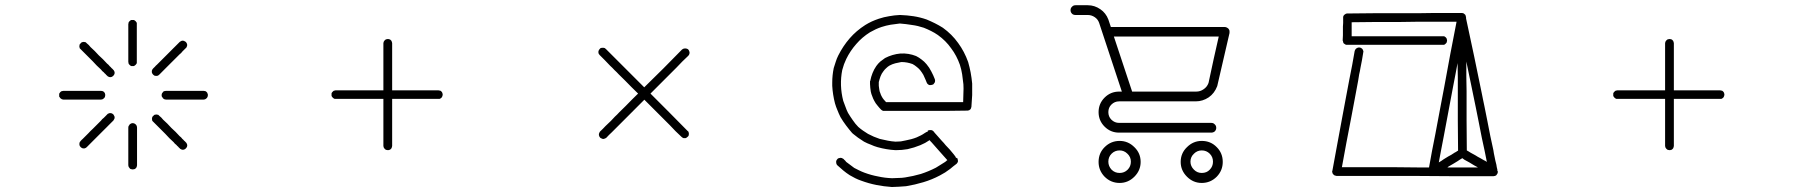

<svg xmlns="http://www.w3.org/2000/svg" viewBox="-20 -869 7040 749"><path d="M480.5 -371.1Q480.5 -374 481.4 -377Q482.4 -378.9 484.4 -380.9Q485.4 -383.8 487.3 -384.8Q490.2 -386.7 492.2 -387.7Q495.1 -388.7 498 -388.7Q500 -388.7 502.9 -387.7Q505.9 -386.7 507.8 -384.8Q509.8 -383.8 511.7 -380.9Q512.7 -378.9 513.7 -377Q514.6 -374 514.6 -371.1Q514.6 -366.2 514.6 -361.3Q514.6 -357.4 514.6 -352.5Q514.6 -348.6 514.6 -344.7Q514.6 -340.8 514.6 -336.9Q514.6 -325.2 514.6 -314.5Q514.6 -302.7 514.6 -291Q514.6 -274.4 514.6 -257.8Q514.6 -241.2 514.6 -224.6Q514.6 -222.7 513.7 -219.7Q512.7 -216.8 511.7 -214.8Q509.8 -212.9 507.8 -210.9Q505.9 -209 502.9 -209Q500 -208 498 -208Q495.1 -208 492.2 -209Q490.2 -209 487.3 -210.9Q485.4 -212.9 484.4 -214.8Q482.4 -216.8 481.4 -219.7Q480.5 -222.7 480.5 -224.6Q480.5 -230.5 480.5 -235.4Q480.5 -240.2 480.5 -246.1Q480.5 -256.8 480.5 -268.6Q480.5 -280.3 480.5 -291Q480.5 -302.7 480.5 -314.5Q480.5 -325.2 480.5 -336.9Q480.5 -340.8 480.5 -344.7Q480.5 -348.6 480.5 -352.5Q480.5 -357.4 480.5 -361.3Q480.5 -366.2 480.5 -371.1ZM480.5 -774.4Q480.5 -777.3 481.4 -779.3Q481.4 -782.2 483.4 -784.2Q485.4 -786.1 487.3 -788.1Q489.3 -790 492.2 -791Q494.1 -791 497.1 -791Q500 -791 502 -791Q504.9 -790 506.8 -788.1Q509.8 -786.1 510.7 -784.2Q512.7 -782.2 513.7 -779.3Q513.7 -777.3 513.7 -774.4Q513.7 -769.5 513.7 -764.6Q513.7 -759.8 513.7 -755.9Q513.7 -752 513.7 -748Q513.7 -744.1 513.7 -740.2Q513.7 -728.5 513.7 -717.8Q513.7 -706.1 513.7 -694.3Q513.7 -677.7 513.7 -661.1Q513.7 -644.5 513.7 -627.9Q513.7 -625 513.7 -623Q512.7 -620.1 510.7 -618.2Q509.8 -616.2 506.8 -614.3Q504.9 -612.3 502 -611.3Q500 -611.3 497.1 -611.3Q494.1 -611.3 492.2 -611.3Q489.3 -612.3 487.3 -614.3Q485.4 -616.2 483.4 -618.2Q481.4 -620.1 481.4 -623Q480.5 -625 480.5 -627.9Q480.5 -632.8 480.5 -638.7Q480.5 -643.6 480.5 -648.4Q480.5 -660.2 480.5 -671.9Q480.5 -683.6 480.5 -694.3Q480.5 -706.1 480.5 -717.8Q480.5 -728.5 480.5 -740.2Q480.5 -744.1 480.5 -748Q480.5 -752 480.5 -755.9Q480.5 -759.8 480.5 -764.6Q480.5 -769.5 480.5 -774.4ZM627.9 -480.5Q625 -480.5 622.1 -481.4Q620.1 -482.4 617.2 -484.4Q615.2 -485.4 614.3 -488.3Q612.3 -490.2 611.3 -492.2Q610.4 -495.1 610.4 -498Q610.4 -501 611.3 -502.9Q612.3 -505.9 614.3 -507.8Q615.2 -509.8 617.2 -511.7Q620.1 -513.7 622.1 -513.7Q625 -514.6 627.9 -514.6Q631.8 -514.6 636.7 -514.6Q641.6 -514.6 646.5 -514.6Q650.4 -514.6 654.3 -514.6Q658.2 -514.6 662.1 -514.6Q672.9 -514.6 684.6 -514.6Q696.3 -514.6 707 -514.6Q723.6 -514.6 740.2 -514.6Q757.8 -514.6 774.4 -514.6Q776.4 -514.6 779.3 -513.7Q782.2 -513.7 784.2 -511.7Q786.1 -509.8 788.1 -507.8Q789.1 -505.9 790 -502.9Q791 -501 791 -498Q791 -495.1 790 -492.2Q789.1 -490.2 788.1 -488.3Q786.1 -485.4 784.2 -484.4Q782.2 -482.4 779.3 -481.4Q776.4 -480.5 774.4 -480.5Q768.6 -480.5 763.7 -480.5Q758.8 -480.5 752.9 -480.5Q741.2 -480.5 730.5 -480.5Q718.8 -480.5 707 -480.5Q696.3 -480.5 684.6 -480.5Q672.9 -480.5 662.1 -480.5Q658.2 -480.5 654.3 -480.5Q650.4 -480.5 646.5 -480.5Q641.6 -480.5 636.7 -480.5Q631.8 -480.5 627.9 -480.5ZM374 -514.6Q377 -514.6 378.9 -513.7Q381.8 -513.7 383.8 -511.7Q385.7 -509.8 387.7 -507.8Q389.6 -505.9 389.6 -502.9Q390.6 -501 390.6 -498Q390.6 -495.1 389.6 -492.2Q389.6 -490.2 387.7 -488.3Q385.7 -485.4 383.8 -484.4Q381.8 -482.4 378.9 -481.4Q377 -480.5 374 -480.5Q369.1 -480.5 364.3 -480.5Q359.4 -480.5 354.5 -480.5Q351.6 -480.5 347.7 -480.5Q343.8 -480.5 339.8 -480.5Q328.1 -480.5 317.4 -480.5Q305.7 -480.5 293.9 -480.5Q277.3 -480.5 260.7 -480.5Q244.1 -480.5 227.5 -480.5Q224.6 -480.5 222.7 -481.4Q219.7 -482.4 217.8 -484.4Q214.8 -485.4 213.9 -488.3Q211.9 -490.2 210.9 -492.2Q210.9 -495.1 210.9 -498Q210.9 -501 210.9 -502.9Q211.9 -505.9 213.9 -507.8Q214.8 -509.8 217.8 -511.7Q219.7 -513.7 222.7 -513.7Q224.6 -514.6 227.5 -514.6Q232.4 -514.6 238.3 -514.6Q243.2 -514.6 248 -514.6Q259.8 -514.6 271.5 -514.6Q282.2 -514.6 293.9 -514.6Q305.7 -514.6 317.4 -514.6Q328.1 -514.6 339.8 -514.6Q343.8 -514.6 347.7 -514.6Q351.6 -514.6 354.5 -514.6Q359.4 -514.6 364.3 -514.6Q369.1 -514.6 374 -514.6ZM680.7 -705.1Q682.6 -707 685.5 -708Q687.5 -710 690.4 -710Q692.4 -710.9 695.3 -710Q698.2 -710 700.2 -708Q703.1 -707 705.1 -705.1Q707 -703.1 708 -701.2Q709 -698.2 710 -696.3Q710 -693.4 710 -690.4Q709 -688.5 708 -685.5Q707 -682.6 705.1 -681.6Q701.2 -677.7 698.2 -674.8Q694.3 -670.9 691.4 -668Q688.5 -665 686.5 -662.1Q683.6 -660.2 680.7 -657.2Q672.9 -649.4 664.1 -640.6Q656.2 -632.8 648.4 -625Q636.7 -613.3 625 -601.6Q613.3 -589.8 601.6 -578.1Q599.6 -576.2 596.7 -574.2Q594.7 -573.2 591.8 -573.2Q588.9 -572.3 586.9 -573.2Q584 -573.2 582 -574.2Q579.1 -576.2 577.1 -578.1Q575.2 -580.1 574.2 -582Q573.2 -584 572.3 -586.9Q572.3 -589.8 572.3 -592.8Q573.2 -594.7 574.2 -597.7Q575.2 -599.6 577.1 -601.6Q581.1 -605.5 585 -609.4Q587.9 -613.3 591.8 -616.2Q600.6 -625 608.4 -632.8Q616.2 -640.6 624 -648.4Q632.8 -657.2 640.6 -665Q648.4 -672.9 656.2 -680.7Q659.2 -683.6 662.1 -686.5Q665 -689.5 667 -691.4Q670.9 -695.3 673.8 -698.2Q677.7 -702.1 680.7 -705.1ZM398.4 -422.9Q399.4 -424.8 402.3 -425.8Q405.3 -426.8 407.2 -427.7Q410.2 -427.7 413.1 -427.7Q415 -426.8 418 -425.8Q419.9 -424.8 421.9 -422.9Q423.8 -420.9 424.8 -418Q426.8 -416 426.8 -413.1Q427.7 -410.2 426.8 -408.2Q426.8 -405.3 424.8 -403.3Q423.8 -400.4 421.9 -398.4Q418.9 -395.5 415 -391.6Q412.1 -388.7 408.2 -384.8Q406.2 -382.8 403.3 -379.9Q400.4 -377 397.5 -374Q389.6 -366.2 381.8 -358.4Q374 -350.6 365.2 -341.8Q353.5 -330.1 341.8 -318.4Q330.1 -306.6 318.4 -294.9Q316.4 -293 314.5 -292Q311.5 -291 309.6 -290Q306.6 -290 303.7 -290Q300.8 -291 298.8 -292Q296.9 -293 294.9 -294.9Q293 -296.9 291 -299.8Q290 -301.8 290 -304.7Q289.1 -306.6 290 -309.6Q290 -312.5 291 -314.5Q293 -317.4 294.9 -319.3Q297.9 -323.2 301.8 -326.2Q305.7 -330.1 309.6 -334Q317.4 -341.8 325.2 -349.6Q333 -358.4 341.8 -366.2Q349.6 -374 357.4 -381.8Q366.2 -390.6 374 -398.4Q377 -401.4 378.9 -404.3Q381.8 -406.2 384.8 -409.2Q387.7 -412.1 391.6 -416Q394.5 -418.9 398.4 -422.9ZM705.1 -313.5Q707 -312.5 708 -309.6Q710 -306.6 710 -304.7Q710.9 -301.8 710 -298.8Q710 -296.9 708 -293.9Q707 -292 705.1 -290Q703.1 -288.1 701.2 -287.1Q698.2 -285.2 696.3 -285.2Q693.4 -284.2 690.4 -285.2Q688.5 -285.2 685.5 -287.1Q682.6 -288.1 681.6 -290Q677.7 -293 674.8 -296.9Q670.9 -299.8 668 -303.7Q665 -305.7 662.1 -308.6Q660.2 -311.5 657.2 -314.5Q649.4 -322.3 640.6 -330.1Q632.8 -337.9 625 -346.7Q613.3 -358.4 601.6 -370.1Q589.8 -381.8 578.1 -393.6Q576.2 -395.5 574.2 -397.5Q573.2 -400.4 573.2 -402.3Q572.3 -405.3 573.2 -408.2Q573.2 -411.1 574.2 -413.1Q576.2 -415 578.1 -417Q580.1 -418.9 582 -420.9Q584 -421.9 586.9 -421.9Q589.8 -422.9 592.8 -421.9Q594.7 -421.9 597.7 -420.9Q599.6 -418.9 601.6 -417Q605.5 -414.1 609.4 -410.2Q613.3 -406.2 616.2 -402.3Q625 -394.5 632.8 -386.7Q640.6 -378.9 648.4 -370.1Q657.2 -362.3 665 -354.5Q672.9 -345.7 680.7 -337.9Q683.6 -335 686.5 -333Q689.5 -330.1 691.4 -327.1Q695.3 -324.2 698.2 -320.3Q702.1 -317.4 705.1 -313.5ZM421.9 -596.7Q423.8 -595.7 424.8 -592.8Q426.8 -589.8 426.8 -587.9Q427.7 -585 426.8 -582Q426.8 -580.1 424.8 -577.1Q423.8 -575.2 421.9 -573.2Q419.9 -571.3 418 -570.3Q415 -568.4 413.1 -568.4Q410.2 -567.4 407.2 -568.4Q405.3 -568.4 402.3 -570.3Q399.4 -571.3 398.4 -573.2Q394.5 -576.2 391.6 -580.1Q387.7 -583 384.8 -586.9Q381.8 -588.9 378.9 -591.8Q377 -594.7 374 -597.7Q366.2 -605.5 357.4 -613.3Q349.6 -621.1 341.8 -629.9Q330.1 -641.6 318.4 -653.3Q306.6 -665 294.9 -676.8Q293 -678.7 291 -680.7Q290 -683.6 290 -685.5Q289.1 -688.5 290 -691.4Q290 -694.3 291 -696.3Q293 -698.2 294.9 -700.2Q296.9 -702.1 298.8 -704.1Q300.8 -705.1 303.7 -705.1Q306.6 -706.1 309.6 -705.1Q311.5 -705.1 314.5 -704.1Q316.4 -702.1 318.4 -700.2Q322.3 -697.3 326.2 -693.4Q330.1 -689.5 333 -685.5Q341.8 -677.7 349.6 -669.9Q357.4 -662.1 365.2 -653.3Q374 -645.5 381.8 -637.7Q389.6 -628.9 397.5 -621.1Q400.4 -618.2 403.3 -616.2Q406.2 -613.3 408.2 -610.4Q412.1 -607.4 415 -603.5Q418.9 -600.6 421.9 -596.7Z M1509.8 -299.8Q1509.8 -297.9 1508.8 -294.9Q1507.8 -292 1506.8 -290Q1504.9 -288.1 1502.9 -286.1Q1501 -284.2 1498 -284.2Q1496.1 -283.2 1493.2 -283.2Q1490.2 -283.2 1487.3 -284.2Q1485.4 -284.2 1483.4 -286.1Q1480.5 -288.1 1479.5 -290Q1477.5 -292 1476.6 -294.9Q1475.6 -297.9 1475.6 -299.8Q1475.6 -312.5 1475.6 -326.2Q1475.6 -338.9 1475.6 -351.6Q1475.6 -362.3 1475.6 -373Q1475.6 -382.8 1475.6 -393.6Q1475.6 -424.8 1475.6 -456.1Q1475.6 -487.3 1475.6 -518.6Q1475.6 -563.5 1475.6 -609.4Q1475.6 -654.3 1475.6 -700.2Q1475.6 -702.1 1476.6 -705.1Q1477.5 -708 1479.5 -710Q1480.5 -711.9 1483.4 -713.9Q1485.4 -715.8 1487.3 -715.8Q1490.2 -716.8 1493.2 -716.8Q1496.1 -716.8 1498 -715.8Q1501 -715.8 1502.9 -713.9Q1504.9 -711.9 1506.8 -710Q1507.8 -708 1508.8 -705.1Q1509.8 -702.1 1509.8 -700.2Q1509.8 -685.5 1509.8 -671.9Q1509.8 -657.2 1509.8 -642.6Q1509.8 -611.3 1509.8 -580.1Q1509.8 -548.8 1509.8 -518.6Q1509.8 -487.3 1509.8 -456.1Q1509.8 -424.8 1509.8 -393.6Q1509.8 -382.8 1509.8 -373Q1509.8 -362.3 1509.8 -351.6Q1509.8 -338.9 1509.8 -326.2Q1509.8 -312.5 1509.8 -299.8ZM1290 -483.4Q1287.1 -483.4 1285.2 -483.4Q1282.2 -484.4 1280.3 -486.3Q1278.3 -487.3 1276.4 -490.2Q1274.4 -492.2 1273.4 -495.1Q1273.4 -497.1 1273.4 -500Q1273.4 -502.9 1273.4 -504.9Q1274.4 -507.8 1276.4 -509.8Q1278.3 -511.7 1280.3 -513.7Q1282.2 -515.6 1285.2 -515.6Q1287.1 -516.6 1290 -516.6Q1302.7 -516.6 1315.4 -516.6Q1329.1 -516.6 1341.8 -516.6Q1352.5 -516.6 1362.3 -516.6Q1373 -516.6 1383.8 -516.6Q1414.1 -516.6 1445.3 -516.6Q1476.6 -516.6 1507.8 -516.6Q1553.7 -516.6 1598.6 -516.6Q1644.5 -516.6 1690.4 -516.6Q1692.4 -516.6 1695.3 -515.6Q1698.2 -515.6 1700.2 -513.7Q1702.1 -511.7 1704.1 -509.8Q1705.1 -507.8 1706.1 -504.9Q1707 -502.9 1707 -500Q1707 -497.1 1706.1 -495.1Q1705.1 -492.2 1704.1 -490.2Q1702.1 -487.3 1700.2 -486.3Q1698.2 -484.4 1695.3 -483.4Q1692.4 -483.4 1690.4 -483.4Q1675.8 -483.4 1661.1 -483.4Q1647.5 -483.4 1632.8 -483.4Q1601.6 -483.4 1570.3 -483.4Q1539.1 -483.4 1507.8 -483.4Q1476.6 -483.4 1445.3 -483.4Q1414.1 -483.4 1383.8 -483.4Q1373 -483.4 1362.3 -483.4Q1352.5 -483.4 1341.8 -483.4Q1329.1 -483.4 1315.4 -483.4Q1302.7 -483.4 1290 -483.4Z M2345.7 -332Q2343.8 -330.1 2340.8 -329.1Q2338.9 -328.1 2335.9 -327.1Q2335 -327.1 2334 -327.1Q2332 -327.1 2331.1 -327.1Q2328.1 -328.1 2326.2 -329.1Q2323.2 -330.1 2321.3 -332Q2319.3 -334 2318.4 -335.9Q2317.4 -338.9 2316.4 -341.8Q2316.4 -343.8 2316.4 -346.7Q2317.4 -349.6 2318.4 -351.6Q2319.3 -354.5 2321.3 -356.4Q2332 -366.2 2341.8 -377Q2352.5 -386.7 2363.3 -397.5Q2371.1 -406.2 2378.9 -414.1Q2387.7 -421.9 2395.5 -430.7Q2420.9 -455.1 2445.3 -480.5Q2470.7 -504.9 2495.1 -530.3Q2532.2 -566.4 2568.4 -602.5Q2604.5 -638.7 2640.6 -675.8Q2642.6 -676.8 2645.5 -678.7Q2647.5 -679.7 2650.4 -679.7Q2652.3 -680.7 2655.3 -679.7Q2658.2 -679.7 2660.2 -678.7Q2663.1 -677.7 2665 -675.8Q2667 -673.8 2668 -670.9Q2668.9 -668.9 2669.9 -666Q2669.9 -664.1 2669.9 -663.1Q2669.9 -662.1 2669.9 -661.1Q2668.9 -658.2 2668 -655.3Q2667 -653.3 2665 -651.4Q2653.3 -639.6 2641.6 -628.9Q2630.9 -617.2 2619.1 -605.5Q2594.7 -581.1 2569.3 -555.7Q2544.9 -531.2 2519.5 -505.9Q2495.1 -481.4 2469.7 -456.1Q2445.3 -431.6 2419.9 -406.2Q2412.1 -398.4 2403.3 -389.6Q2395.5 -381.8 2386.7 -373Q2377 -363.3 2366.2 -352.5Q2355.5 -342.8 2345.7 -332ZM2319.3 -654.3Q2317.4 -656.2 2316.4 -658.2Q2314.5 -661.1 2314.5 -663.1Q2314.5 -664.1 2314.5 -665Q2314.5 -667 2314.5 -668.9Q2315.4 -671.9 2316.4 -673.8Q2317.4 -675.8 2319.3 -677.7Q2321.3 -679.7 2323.2 -681.6Q2326.2 -682.6 2329.1 -682.6Q2330.1 -682.6 2332 -682.6Q2333 -682.6 2334 -682.6Q2336.9 -682.6 2338.9 -681.6Q2341.8 -679.7 2343.8 -677.7Q2353.5 -668 2364.3 -657.2Q2374 -647.5 2384.8 -636.7Q2392.6 -628.9 2401.4 -620.1Q2409.2 -612.3 2418 -603.5Q2442.4 -579.1 2467.8 -553.7Q2492.2 -529.3 2517.6 -503.9Q2553.7 -467.8 2589.8 -431.6Q2626 -395.5 2662.1 -358.4Q2664.1 -357.4 2666 -354.5Q2667 -352.5 2667 -349.6Q2668 -346.7 2667 -343.8Q2667 -341.8 2666 -338.9Q2664.1 -336.9 2662.1 -335Q2660.2 -333 2658.2 -332Q2656.2 -330.1 2653.3 -330.1Q2650.4 -330.1 2647.5 -330.1Q2645.5 -330.1 2642.6 -332Q2640.6 -333 2638.7 -335Q2627 -346.7 2615.2 -357.4Q2604.5 -369.1 2592.8 -380.9Q2568.4 -405.3 2543 -430.7Q2518.6 -455.1 2493.2 -480.5Q2468.8 -504.9 2443.4 -529.3Q2418.9 -554.7 2393.6 -579.1Q2385.7 -587.9 2377 -595.7Q2369.1 -604.5 2360.4 -612.3Q2350.6 -623 2339.8 -633.8Q2330.1 -643.6 2319.3 -654.3Z M3374 -551.8Q3374 -551.8 3374 -551.8Q3374 -552.7 3374 -552.7Q3374 -552.7 3374 -552.7Q3375 -552.7 3375 -552.7Q3375 -552.7 3375 -553.7Q3375 -553.7 3375 -553.7Q3375 -553.7 3375 -553.7Q3375 -553.7 3375 -553.7Q3377.9 -569.3 3383.8 -584Q3389.6 -598.6 3398.4 -611.3Q3405.3 -621.1 3414.1 -628.9Q3422.9 -635.7 3432.6 -642.6Q3460.9 -657.2 3492.2 -660.2Q3524.4 -662.1 3553.7 -650.4Q3565.4 -644.5 3575.2 -636.7Q3585.9 -628.9 3594.7 -618.2Q3605.5 -605.5 3613.3 -589.8Q3621.1 -575.2 3627 -559.6Q3627.9 -556.6 3627.9 -553.7Q3627.9 -551.8 3627 -548.8Q3626 -545.9 3624 -543.9Q3623 -542 3621.1 -540Q3618.2 -539.1 3616.2 -538.1Q3613.3 -537.1 3610.4 -537.1Q3608.4 -537.1 3605.5 -537.1Q3602.5 -538.1 3600.6 -540Q3598.6 -541 3596.7 -543.9Q3595.7 -545.9 3594.7 -547.9Q3593.8 -550.8 3592.8 -552.7Q3591.8 -554.7 3590.8 -557.6Q3586.9 -567.4 3582 -577.1Q3576.2 -586.9 3569.3 -595.7Q3562.5 -603.5 3555.7 -608.4Q3548.8 -614.3 3540 -619.1Q3529.3 -623 3518.6 -625Q3507.8 -627 3496.1 -627Q3484.4 -625 3472.7 -622.1Q3460.9 -619.1 3450.2 -613.3Q3443.4 -609.4 3437.5 -603.5Q3431.6 -598.6 3426.8 -591.8Q3418.9 -582 3415 -571.3Q3411.1 -560.5 3408.2 -548.8Q3408.2 -541 3408.2 -534.2Q3409.2 -526.4 3410.2 -519.5Q3411.1 -511.7 3414.1 -505.9Q3416 -499 3419.9 -492.2Q3422.9 -486.3 3427.7 -480.5Q3431.6 -475.6 3436.5 -470.7Q3451.2 -470.7 3464.8 -470.7Q3479.5 -470.7 3494.1 -470.7Q3519.5 -470.7 3544.9 -470.7Q3571.3 -470.7 3596.7 -470.7Q3631.8 -470.7 3667 -470.7Q3702.1 -470.7 3737.3 -470.7Q3738.3 -488.3 3738.3 -505.9Q3739.3 -523.4 3738.3 -540Q3736.3 -559.6 3733.4 -579.1Q3730.5 -597.7 3724.6 -616.2Q3711.9 -652.3 3690.4 -680.7Q3669.9 -710 3638.7 -732.4Q3626 -741.2 3612.3 -748Q3598.6 -754.9 3584 -760.7Q3560.5 -768.6 3538.1 -771.5Q3514.6 -775.4 3490.2 -777.3Q3471.7 -775.4 3454.1 -772.5Q3436.5 -769.5 3418.9 -763.7Q3407.2 -759.8 3396.5 -754.9Q3384.8 -749 3374 -743.2Q3342.8 -723.6 3320.3 -697.3Q3296.9 -670.9 3281.2 -638.7Q3276.4 -627.9 3272.5 -618.2Q3268.6 -607.4 3265.6 -595.7Q3259.8 -566.4 3260.7 -536.1Q3261.7 -505.9 3269.5 -475.6Q3273.4 -463.9 3278.3 -452.1Q3282.2 -440.4 3288.1 -428.7Q3296.9 -414.1 3306.6 -400.4Q3316.4 -385.7 3328.1 -374Q3336.9 -366.2 3346.7 -359.4Q3356.4 -352.5 3366.2 -346.7Q3377.9 -340.8 3388.7 -335.9Q3400.4 -331.1 3412.1 -327.1Q3427.7 -323.2 3443.4 -320.3Q3458 -317.4 3473.6 -316.4Q3483.4 -316.4 3494.1 -317.4Q3503.9 -319.3 3513.7 -321.3Q3524.4 -323.2 3535.2 -326.2Q3545.9 -329.1 3555.7 -333Q3564.5 -336.9 3572.3 -340.8Q3580.1 -344.7 3586.9 -349.6Q3595.7 -355.5 3598.6 -355.5Q3600.6 -355.5 3598.6 -358.4Q3599.6 -359.4 3601.6 -360.4Q3602.5 -360.4 3604.5 -361.3Q3606.4 -361.3 3607.4 -361.3Q3609.4 -362.3 3610.4 -361.3Q3612.3 -361.3 3614.3 -361.3Q3615.2 -360.4 3617.2 -360.4Q3618.2 -359.4 3619.1 -358.4Q3621.1 -357.4 3622.1 -356.4Q3626 -350.6 3630.9 -345.7Q3635.7 -340.8 3639.6 -335.9Q3647.5 -327.1 3654.3 -319.3Q3662.1 -311.5 3668.9 -302.7Q3676.8 -294.9 3684.6 -286.1Q3691.4 -277.3 3699.2 -268.6Q3709 -256.8 3709 -253.9Q3709 -250 3712.9 -253.9Q3713.9 -252 3714.8 -251Q3715.8 -249 3715.8 -248Q3716.8 -246.1 3716.8 -244.1Q3716.8 -243.2 3716.8 -241.2Q3716.8 -239.3 3716.8 -237.3Q3715.8 -236.3 3714.8 -234.4Q3714.8 -233.4 3712.9 -231.4Q3711.9 -230.5 3710.9 -229.5Q3705.1 -224.6 3698.2 -219.7Q3692.4 -214.8 3686.5 -210Q3676.8 -203.1 3667 -196.3Q3656.2 -190.4 3646.5 -184.6Q3615.2 -168 3582 -158.2Q3549.8 -148.4 3514.6 -142.6Q3501 -141.6 3486.3 -140.6Q3474.6 -139.6 3461.9 -139.6Q3460 -139.6 3458 -139.6Q3427.7 -141.6 3398.4 -147.5Q3369.1 -153.3 3339.8 -164.1Q3328.1 -168 3316.4 -173.8Q3305.7 -179.7 3294.9 -185.5Q3281.2 -194.3 3269.5 -204.1Q3257.8 -213.9 3246.1 -224.6Q3244.1 -226.6 3243.2 -229.5Q3242.2 -231.4 3242.2 -234.4Q3241.2 -237.3 3242.2 -240.2Q3242.2 -242.2 3244.1 -245.1Q3245.1 -247.1 3247.1 -249Q3249 -251 3252 -252Q3253.9 -252.9 3256.8 -252.9Q3259.8 -253.9 3261.7 -252.9Q3264.6 -252.9 3266.6 -251Q3269.5 -250 3271.5 -248Q3273.4 -245.1 3276.4 -243.2Q3278.3 -240.2 3281.2 -237.3Q3289.1 -231.4 3296.9 -225.6Q3304.7 -219.7 3312.5 -213.9Q3322.3 -209 3332 -204.1Q3341.8 -199.2 3352.5 -195.3Q3378.9 -185.5 3405.3 -180.7Q3431.6 -174.8 3460 -173.8Q3472.7 -173.8 3485.4 -174.8Q3498 -174.8 3510.7 -176.8Q3542 -181.6 3572.3 -190.4Q3602.5 -200.2 3630.9 -214.8Q3639.6 -219.7 3648.4 -225.6Q3658.2 -231.4 3667 -237.3Q3669.9 -240.2 3671.9 -241.2Q3672.9 -243.2 3675.8 -244.1Q3667 -253.9 3659.2 -262.7Q3651.4 -271.5 3643.6 -280.3Q3635.7 -289.1 3628.9 -296.9Q3622.1 -304.7 3614.3 -313.5Q3612.3 -315.4 3610.4 -317.4Q3608.4 -320.3 3606.4 -322.3Q3597.7 -316.4 3588.9 -311.5Q3579.1 -306.6 3570.3 -302.7Q3557.6 -297.9 3545.9 -293.9Q3533.2 -290 3520.5 -287.1Q3508.8 -286.1 3498 -284.2Q3486.3 -283.2 3474.6 -283.2Q3474.6 -283.2 3474.6 -283.2Q3474.6 -283.2 3474.6 -283.2Q3474.6 -283.2 3474.6 -283.2Q3474.6 -283.2 3473.6 -283.2Q3473.6 -283.2 3473.6 -283.2Q3473.6 -283.2 3473.6 -283.2Q3473.6 -283.2 3473.6 -283.2Q3473.6 -283.2 3473.6 -283.2Q3455.1 -284.2 3438.5 -287.1Q3420.9 -290 3403.3 -294.9Q3389.6 -298.8 3377 -304.7Q3363.3 -309.6 3350.6 -316.4Q3338.9 -324.2 3327.1 -332Q3316.4 -339.8 3305.7 -348.6Q3305.7 -348.6 3305.7 -348.6Q3305.7 -348.6 3305.7 -348.6Q3305.7 -348.6 3305.7 -348.6Q3305.7 -349.6 3305.7 -349.6Q3305.7 -349.6 3305.7 -349.6Q3305.7 -349.6 3304.7 -349.6Q3304.7 -349.6 3304.7 -349.6Q3304.7 -349.6 3304.7 -349.6Q3292 -364.3 3280.3 -379.9Q3268.6 -395.5 3258.8 -412.1Q3252 -425.8 3247.1 -438.5Q3241.2 -452.1 3237.3 -465.8Q3228.5 -500 3226.6 -534.2Q3226.6 -540 3226.6 -546.9Q3226.6 -575.2 3232.4 -603.5Q3236.3 -616.2 3240.2 -627.9Q3244.1 -640.6 3250 -652.3Q3268.6 -689.5 3294.9 -719.7Q3320.3 -749 3355.5 -771.5Q3368.2 -779.3 3380.9 -785.2Q3393.6 -791 3408.2 -795.9Q3428.7 -802.7 3448.2 -805.7Q3468.8 -809.6 3490.2 -810.5Q3490.2 -810.5 3490.2 -810.5Q3490.2 -810.5 3490.2 -810.5Q3490.2 -810.5 3490.2 -810.5Q3491.2 -810.5 3491.2 -810.5Q3491.2 -810.5 3491.2 -810.5Q3491.2 -810.5 3491.2 -810.5Q3491.2 -810.5 3491.2 -810.5Q3491.2 -810.5 3491.2 -810.5Q3518.6 -809.6 3543.9 -805.7Q3569.3 -801.8 3594.7 -793Q3611.3 -786.1 3627 -778.3Q3642.6 -770.5 3658.2 -760.7Q3693.4 -735.4 3717.8 -701.2Q3742.2 -668 3756.8 -627Q3762.7 -606.4 3766.6 -585.9Q3770.5 -564.5 3772.5 -543Q3772.5 -530.3 3772.5 -516.6Q3772.5 -507.8 3772.5 -498Q3771.5 -475.6 3769.5 -452.1Q3769.5 -451.2 3768.6 -449.2Q3768.6 -448.2 3767.6 -446.3Q3767.6 -445.3 3766.6 -443.4Q3765.6 -442.4 3763.7 -441.4Q3762.7 -440.4 3761.7 -439.5Q3760.7 -438.5 3758.8 -438.5Q3756.8 -437.5 3754.9 -437.5Q3752.9 -437.5 3752.9 -437.5Q3713.9 -437.5 3674.8 -436.5Q3635.7 -436.5 3596.7 -436.5Q3571.3 -436.5 3544.9 -436.5Q3519.5 -436.5 3494.1 -436.5Q3462.9 -436.5 3462.9 -436.5Q3462.9 -436.5 3429.7 -436.5Q3428.7 -436.5 3427.7 -436.5Q3426.8 -436.5 3426.8 -436.5Q3425.8 -436.5 3424.8 -436.5Q3423.8 -437.5 3423.8 -437.5Q3422.9 -437.5 3421.9 -437.5Q3420.9 -438.5 3420.9 -438.5Q3418.9 -439.5 3418.9 -440.4Q3418 -440.4 3418 -440.4Q3410.2 -448.2 3403.3 -457Q3395.5 -465.8 3390.6 -475.6Q3385.7 -484.4 3382.8 -493.2Q3378.9 -502 3377 -511.7Q3376 -519.5 3375 -526.4Q3374 -533.2 3374 -541Q3374 -544.9 3374 -546.9Q3374 -548.8 3374 -551.8Z M4347.7 -319.3Q4380.9 -319.3 4405.3 -294.9Q4429.7 -271.5 4429.7 -237.3Q4429.7 -204.1 4405.3 -179.7Q4380.9 -155.3 4347.7 -155.3Q4313.5 -155.3 4289.1 -179.7Q4265.6 -204.1 4265.6 -237.3Q4265.6 -271.5 4289.1 -294.9Q4313.5 -319.3 4347.7 -319.3ZM4347.7 -194.3Q4366.2 -194.3 4378.9 -207Q4391.6 -219.7 4391.6 -238.3Q4391.6 -256.8 4377.9 -269.5Q4365.2 -282.2 4347.7 -282.2Q4329.1 -282.2 4316.4 -269.5Q4303.7 -256.8 4303.7 -238.3Q4303.7 -220.7 4316.4 -207Q4329.1 -194.3 4347.7 -194.3ZM4668 -319.3Q4703.1 -319.3 4726.6 -294.9Q4750 -271.5 4750 -237.3Q4750 -204.1 4726.6 -179.7Q4702.1 -155.3 4668 -155.3Q4634.8 -155.3 4610.4 -179.7Q4585.9 -204.1 4585.9 -237.3Q4585.9 -271.5 4610.4 -294.9Q4634.8 -319.3 4668 -319.3ZM4668 -194.3Q4687.5 -194.3 4699.2 -207Q4711.9 -219.7 4711.9 -238.3Q4711.9 -256.8 4699.2 -269.5Q4686.5 -282.2 4668 -282.2Q4650.4 -282.2 4637.7 -269.5Q4624 -256.8 4624 -238.3Q4624 -220.7 4637.7 -207Q4650.4 -194.3 4668 -194.3ZM4356.4 -511.7Q4326.2 -601.6 4267.6 -780.3Q4262.7 -793.9 4251 -801.8Q4238.3 -810.5 4223.6 -810.5Q4207 -810.5 4175.8 -810.5Q4167 -810.5 4162.1 -815.4Q4156.2 -821.3 4156.2 -829.1Q4156.2 -837.9 4162.1 -842.8Q4167 -848.6 4175.8 -848.6Q4191.4 -848.6 4223.6 -848.6Q4250 -848.6 4272.5 -833Q4293.9 -818.4 4303.7 -793Q4306.6 -783.2 4313.5 -763.7Q4460.9 -763.7 4756.8 -763.7Q4761.7 -763.7 4765.6 -761.7Q4769.5 -759.8 4772.5 -756.8Q4775.4 -752.9 4776.4 -749Q4776.4 -747.1 4776.4 -745.1Q4776.4 -743.2 4776.4 -740.2Q4760.7 -671.9 4728.5 -533.2Q4717.8 -504.9 4695.3 -489.3Q4671.9 -473.6 4644.5 -473.6Q4607.4 -473.6 4532.2 -473.6Q4482.4 -473.6 4381.8 -473.6Q4370.1 -473.6 4345.7 -473.6Q4328.1 -473.6 4315.4 -460.9Q4303.7 -449.2 4303.7 -431.6Q4303.7 -414.1 4315.4 -402.3Q4328.1 -389.6 4345.7 -389.6Q4464.8 -389.6 4705.1 -389.6Q4713.9 -389.6 4718.8 -383.8Q4724.6 -378.9 4724.6 -370.1Q4724.6 -362.3 4718.8 -356.4Q4712.9 -351.6 4705.1 -351.6Q4585 -351.6 4345.7 -351.6Q4312.5 -351.6 4289.1 -375Q4265.6 -398.4 4265.6 -431.6Q4265.6 -464.8 4289.1 -488.3Q4312.5 -511.7 4345.7 -511.7Q4348.6 -511.7 4356.4 -511.7ZM4734.4 -726.6Q4597.7 -726.6 4325.2 -726.6Q4348.6 -655.3 4396.5 -511.7Q4442.4 -511.7 4533.2 -511.7Q4571.3 -511.7 4646.5 -511.7Q4662.1 -511.7 4674.8 -520.5Q4688.5 -529.3 4694.3 -544.9Q4694.3 -546.9 4695.3 -548.8Q4695.3 -550.8 4696.3 -553.7Q4706.1 -596.7 4714.8 -639.6Q4724.6 -683.6 4734.4 -726.6Z M5780.3 -237.3Q5771.5 -281.2 5771.5 -281.2Q5771.5 -281.2 5760.7 -331.1Q5754.9 -361.3 5749 -390.6Q5743.2 -419.9 5737.3 -449.2Q5727.5 -494.1 5718.8 -539.1Q5710 -584 5700.2 -628.9Q5700.2 -599.6 5700.2 -570.3Q5700.2 -542 5701.2 -512.7Q5701.2 -455.1 5701.2 -397.5Q5701.2 -339.8 5702.1 -282.2Q5706.1 -280.3 5709 -278.3Q5712.9 -275.4 5716.8 -273.4Q5726.6 -268.6 5736.3 -262.7Q5745.1 -256.8 5754.9 -252Q5758.8 -250 5761.7 -248Q5764.6 -246.1 5768.6 -244.1Q5771.5 -242.2 5774.4 -241.2Q5777.3 -239.3 5780.3 -237.3ZM5684.6 -252Q5679.7 -249 5674.8 -246.1Q5670.9 -243.2 5666 -240.2Q5657.2 -235.4 5648.4 -229.5Q5638.7 -223.6 5629.9 -218.8Q5628.9 -217.8 5627.9 -216.8Q5627 -216.8 5626 -215.8Q5655.3 -215.8 5685.5 -215.8Q5715.8 -215.8 5745.1 -215.8Q5742.2 -217.8 5742.2 -217.8Q5742.2 -217.8 5731.4 -223.6Q5721.7 -229.5 5711.9 -235.4Q5702.1 -240.2 5692.4 -246.1Q5690.4 -248 5688.5 -249Q5686.5 -250 5684.6 -252ZM5770.5 -456.1Q5776.4 -426.8 5782.2 -397.5Q5788.1 -367.2 5793.9 -337.9Q5804.7 -288.1 5805.7 -283.2Q5805.7 -279.3 5813.5 -242.2Q5815.4 -235.4 5817.4 -226.6Q5818.4 -217.8 5821.3 -207Q5821.3 -205.1 5821.3 -206.1Q5821.3 -206.1 5820.3 -206.1Q5821.3 -205.1 5821.3 -204.1Q5822.3 -202.1 5823.2 -199.2Q5823.2 -196.3 5822.3 -193.4Q5821.3 -191.4 5819.3 -188.5Q5818.4 -186.5 5816.4 -184.6Q5813.5 -183.6 5811.5 -182.6Q5808.6 -182.6 5805.7 -181.6Q5731.4 -181.6 5658.2 -181.6Q5584 -181.6 5510.7 -182.6Q5461.9 -182.6 5413.1 -182.6Q5364.3 -182.6 5316.4 -182.6Q5255.9 -182.6 5256.8 -182.6Q5257.8 -182.6 5194.3 -182.6Q5192.4 -182.6 5190.4 -183.6Q5188.5 -183.6 5186.5 -184.6Q5185.5 -185.5 5183.6 -186.5Q5182.6 -187.5 5180.7 -189.5Q5179.7 -190.4 5178.7 -192.4Q5177.7 -193.4 5177.7 -195.3Q5176.8 -198.2 5176.8 -200.2Q5176.8 -200.2 5176.8 -201.2Q5177.7 -203.1 5177.7 -203.1Q5187.5 -255.9 5197.3 -309.6Q5207 -362.3 5216.8 -415Q5223.6 -452.1 5230.5 -488.3Q5237.3 -524.4 5244.1 -560.5Q5250 -587.9 5254.9 -615.2Q5259.8 -642.6 5264.6 -669.9Q5265.6 -672.9 5266.6 -674.8Q5267.6 -676.8 5269.5 -678.7Q5271.5 -680.7 5274.4 -681.6Q5276.4 -683.6 5279.3 -683.6Q5282.2 -683.6 5285.2 -683.6Q5287.1 -682.6 5290 -681.6Q5292 -680.7 5293.9 -678.7Q5295.9 -676.8 5296.9 -673.8Q5297.9 -671.9 5298.8 -668.9Q5298.8 -666 5297.9 -663.1Q5295.9 -648.4 5293 -633.8Q5290 -618.2 5287.1 -603.5Q5285.2 -590.8 5282.2 -579.1Q5280.3 -566.4 5278.3 -554.7Q5271.5 -518.6 5264.6 -481.4Q5257.8 -445.3 5251 -409.2Q5241.2 -361.3 5232.4 -312.5Q5223.6 -264.6 5214.8 -216.8Q5240.2 -216.8 5265.6 -216.8Q5291 -216.8 5316.4 -216.8Q5364.3 -216.8 5413.1 -216.8Q5461.9 -215.8 5510.7 -215.8Q5521.5 -215.8 5532.2 -215.8Q5543 -215.8 5554.7 -215.8Q5560.5 -248 5566.4 -280.3Q5572.3 -312.5 5579.1 -344.7Q5587.9 -391.6 5596.7 -438.5Q5605.5 -484.4 5614.3 -531.2Q5626 -594.7 5637.7 -658.2Q5650.4 -721.7 5662.1 -784.2Q5640.6 -784.2 5620.1 -784.2Q5598.6 -784.2 5578.1 -784.2Q5543 -784.2 5508.8 -784.2Q5473.6 -783.2 5439.5 -783.2Q5392.6 -783.2 5346.7 -783.2Q5299.8 -783.2 5252.9 -782.2Q5252.9 -782.2 5252.9 -781.2Q5252.9 -779.3 5252.9 -778.3Q5252.9 -771.5 5252.9 -764.6Q5252.9 -757.8 5252.9 -751Q5252.9 -745.1 5252.9 -739.3Q5252.9 -733.4 5252.9 -727.5Q5269.5 -727.5 5287.1 -727.5Q5304.7 -727.5 5322.3 -727.5Q5351.6 -727.5 5380.9 -727.5Q5409.2 -727.5 5438.5 -727.5Q5481.4 -727.5 5523.4 -727.5Q5565.4 -727.5 5608.4 -727.5Q5610.4 -727.5 5613.3 -727.5Q5616.2 -726.6 5618.2 -724.6Q5620.1 -723.6 5622.1 -720.7Q5624 -718.8 5624 -715.8Q5625 -713.9 5625 -710.9Q5625 -708 5624 -706.1Q5624 -703.1 5622.1 -701.2Q5620.1 -699.2 5618.2 -697.3Q5616.2 -695.3 5613.3 -694.3Q5610.4 -694.3 5608.4 -694.3Q5594.7 -694.3 5582 -694.3Q5568.4 -694.3 5554.7 -694.3Q5525.4 -694.3 5497.1 -694.3Q5467.8 -694.3 5438.5 -694.3Q5409.2 -694.3 5380.9 -694.3Q5351.6 -694.3 5322.3 -694.3Q5280.3 -694.3 5281.2 -694.3Q5281.2 -694.3 5235.4 -694.3Q5233.4 -694.3 5231.4 -694.3Q5230.5 -694.3 5228.5 -695.3Q5227.5 -696.3 5225.6 -697.3Q5224.6 -698.2 5222.7 -699.2Q5221.7 -700.2 5220.7 -701.2Q5219.7 -703.1 5219.7 -705.1Q5218.8 -707 5218.8 -709Q5217.8 -710.9 5217.8 -710.9Q5218.8 -721.7 5218.8 -731.4Q5218.8 -741.2 5218.8 -752Q5218.8 -758.8 5218.8 -765.6Q5218.8 -772.5 5219.7 -779.3Q5219.7 -789.1 5219.7 -789.1Q5219.7 -789.1 5219.7 -799.8Q5219.7 -801.8 5219.7 -802.7Q5220.7 -804.7 5220.7 -806.6Q5221.7 -807.6 5222.7 -809.6Q5223.6 -810.5 5224.6 -811.5Q5225.6 -812.5 5227.5 -813.5Q5228.5 -814.5 5230.5 -815.4Q5232.4 -816.4 5234.4 -816.4Q5236.3 -816.4 5236.3 -816.4Q5287.1 -816.4 5337.9 -817.4Q5388.7 -817.4 5439.5 -817.4Q5473.6 -817.4 5508.8 -817.4Q5543 -818.4 5578.1 -818.4Q5627 -818.4 5627 -818.4Q5627 -818.4 5681.6 -818.4Q5682.6 -818.4 5682.6 -818.4Q5683.6 -818.4 5683.6 -818.4Q5683.6 -818.4 5682.6 -818.4Q5680.7 -818.4 5683.6 -818.4Q5687.5 -818.4 5685.5 -818.4Q5684.6 -818.4 5684.6 -818.4Q5685.5 -817.4 5687.5 -817.4Q5688.5 -817.4 5690.4 -816.4Q5691.4 -815.4 5692.4 -814.5Q5693.4 -813.5 5693.4 -813.5Q5693.4 -813.5 5693.4 -813.5Q5694.3 -813.5 5695.3 -812.5Q5697.3 -810.5 5696.3 -811.5Q5695.3 -811.5 5695.3 -811.5Q5696.3 -810.5 5696.3 -810.5Q5697.3 -808.6 5698.2 -806.6Q5698.2 -804.7 5698.2 -804.7Q5699.2 -803.7 5699.2 -803.7Q5698.2 -803.7 5698.2 -803.7Q5699.2 -800.8 5699.2 -800.8Q5699.2 -800.8 5699.2 -796.9Q5714.8 -723.6 5730.5 -650.4Q5745.1 -577.1 5760.7 -503.9Q5762.7 -492.2 5765.6 -479.5Q5767.6 -467.8 5770.5 -456.1ZM5668 -281.2Q5668 -338.9 5667 -397.5Q5667 -455.1 5667 -512.7Q5667 -540 5667 -567.4Q5666 -595.7 5666 -623Q5658.2 -581.1 5658.2 -581.1Q5658.2 -581.1 5647.5 -525.4Q5638.7 -478.5 5629.9 -431.6Q5621.1 -384.8 5612.3 -337.9Q5607.4 -312.5 5602.5 -287.1Q5597.7 -260.7 5592.8 -235.4Q5597.7 -238.3 5602.5 -241.2Q5607.4 -244.1 5612.3 -248Q5621.1 -252.9 5629.9 -258.8Q5639.6 -263.7 5648.4 -269.5Q5651.4 -271.5 5654.3 -273.4Q5657.2 -275.4 5660.2 -276.4Q5662.1 -278.3 5664.1 -279.3Q5666 -280.3 5668 -281.2Z M6509.8 -299.8Q6509.8 -297.9 6508.8 -294.9Q6507.8 -292 6506.8 -290Q6504.9 -288.1 6502.9 -286.1Q6501 -284.2 6498 -284.2Q6496.1 -283.2 6493.2 -283.2Q6490.2 -283.2 6487.3 -284.2Q6485.4 -284.2 6483.4 -286.1Q6480.5 -288.1 6479.5 -290Q6477.5 -292 6476.6 -294.9Q6475.6 -297.9 6475.6 -299.8Q6475.6 -312.5 6475.6 -326.2Q6475.6 -338.9 6475.6 -351.6Q6475.6 -362.3 6475.6 -373Q6475.6 -382.8 6475.6 -393.6Q6475.6 -424.8 6475.6 -456.1Q6475.6 -487.3 6475.6 -518.6Q6475.6 -563.5 6475.6 -609.4Q6475.6 -654.3 6475.6 -700.2Q6475.6 -702.1 6476.6 -705.1Q6477.5 -708 6479.5 -710Q6480.5 -711.9 6483.4 -713.9Q6485.4 -715.8 6487.3 -715.8Q6490.2 -716.8 6493.2 -716.8Q6496.1 -716.8 6498 -715.8Q6501 -715.8 6502.9 -713.9Q6504.9 -711.9 6506.8 -710Q6507.8 -708 6508.8 -705.1Q6509.8 -702.1 6509.8 -700.2Q6509.8 -685.5 6509.8 -671.9Q6509.8 -657.2 6509.8 -642.6Q6509.8 -611.3 6509.8 -580.1Q6509.8 -548.8 6509.8 -518.6Q6509.8 -487.3 6509.8 -456.1Q6509.8 -424.8 6509.8 -393.6Q6509.8 -382.8 6509.8 -373Q6509.8 -362.3 6509.8 -351.6Q6509.8 -338.9 6509.8 -326.2Q6509.8 -312.5 6509.8 -299.8ZM6290 -483.4Q6287.1 -483.4 6285.2 -483.4Q6282.2 -484.4 6280.3 -486.3Q6278.3 -487.3 6276.4 -490.2Q6274.4 -492.2 6273.4 -495.1Q6273.4 -497.1 6273.4 -500Q6273.4 -502.9 6273.4 -504.9Q6274.4 -507.8 6276.4 -509.8Q6278.3 -511.7 6280.3 -513.7Q6282.2 -515.6 6285.2 -515.6Q6287.1 -516.6 6290 -516.6Q6302.7 -516.6 6315.4 -516.6Q6329.1 -516.6 6341.8 -516.6Q6352.5 -516.6 6362.3 -516.6Q6373 -516.6 6383.8 -516.6Q6414.1 -516.6 6445.3 -516.6Q6476.6 -516.6 6507.8 -516.6Q6553.7 -516.6 6598.6 -516.6Q6644.5 -516.6 6690.4 -516.6Q6692.4 -516.6 6695.3 -515.6Q6698.2 -515.6 6700.2 -513.7Q6702.1 -511.7 6704.1 -509.8Q6705.1 -507.8 6706.1 -504.9Q6707 -502.9 6707 -500Q6707 -497.1 6706.1 -495.1Q6705.1 -492.2 6704.1 -490.2Q6702.1 -487.3 6700.2 -486.3Q6698.2 -484.4 6695.3 -483.4Q6692.4 -483.4 6690.4 -483.4Q6675.8 -483.4 6661.1 -483.4Q6647.5 -483.4 6632.8 -483.4Q6601.6 -483.4 6570.3 -483.4Q6539.1 -483.4 6507.8 -483.4Q6476.6 -483.4 6445.3 -483.4Q6414.1 -483.4 6383.8 -483.4Q6373 -483.4 6362.3 -483.4Q6352.5 -483.4 6341.8 -483.4Q6329.1 -483.4 6315.4 -483.4Q6302.7 -483.4 6290 -483.4Z"/></svg>

Font: LetsEatIcons
Style: Regular
Weight: 400
Designer: Swedish Technologies
Foundry: Swedish Technologies
Version: Version 1.26.0